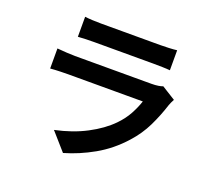

<svg xmlns="http://www.w3.org/2000/svg" viewBox="-137 -939 1273 1169"><g transform="rotate(20 500.0 -354.0)"><path d="M223.4 -767.2Q244 -764.5 273 -763.1Q302.1 -761.7 327.3 -761.7Q345.7 -761.7 385.2 -761.7Q424.7 -761.7 473.2 -761.7Q521.7 -761.7 569.9 -761.7Q618.1 -761.7 656.2 -761.7Q694.3 -761.7 711.5 -761.7Q735.3 -761.7 767.1 -763.1Q799 -764.5 819.6 -767.2V-637.6Q799.7 -639.6 768.6 -640.4Q737.4 -641.2 709.8 -641.2Q693.5 -641.2 655.3 -641.2Q617 -641.2 568.5 -641.2Q520 -641.2 471.5 -641.2Q423 -641.2 384.2 -641.2Q345.4 -641.2 327.3 -641.2Q303.1 -641.2 274.3 -640.3Q245.5 -639.4 223.4 -637.6ZM904.3 -476.6Q899.1 -467.2 893.5 -455.2Q887.9 -443.1 885.3 -435.2Q862.3 -362.6 827.9 -291.3Q793.4 -220.1 737.4 -158.3Q661.9 -74.2 569 -21.7Q476 30.8 380.2 58.3L280.6 -54.9Q393.6 -78.8 481.7 -125.2Q569.9 -171.5 627.4 -230.3Q667.5 -271.3 692 -316.4Q716.4 -361.6 729.7 -402.8Q718.9 -402.8 692.1 -402.8Q665.3 -402.8 627.7 -402.8Q590.2 -402.8 547 -402.8Q503.9 -402.8 458.8 -402.8Q413.8 -402.8 373.1 -402.8Q332.4 -402.8 299.6 -402.8Q266.9 -402.8 247.4 -402.8Q228.8 -402.8 195.7 -401.9Q162.5 -401 130.9 -398.3V-528.3Q163.3 -525.5 193.7 -523.6Q224.1 -521.7 247.4 -521.7Q262.2 -521.7 292.5 -521.7Q322.8 -521.7 363 -521.7Q403.2 -521.7 448.7 -521.7Q494.2 -521.7 539.8 -521.7Q585.3 -521.7 625.9 -521.7Q666.5 -521.7 696.7 -521.7Q726.8 -521.7 741.6 -521.7Q766.5 -521.7 785.5 -524.7Q804.6 -527.6 815.3 -532.2Z"/></g></svg>

Font: Noto Sans TC Thin
Style: Regular
Weight: 100
Designer: Ryoko NISHIZUKA 西塚涼子 (kana, bopomofo & ideographs); Paul D. Hunt (Latin, Greek & Cyrillic); Sandoll Communications 산돌커뮤니
Foundry: Adobe
Version: Version 2.004-H2;hotconv 1.0.118;makeotfexe 2.5.65603